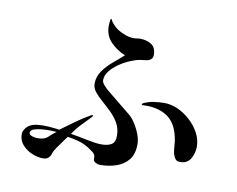

<svg xmlns="http://www.w3.org/2000/svg" viewBox="-79 -841 1158 939"><g transform="rotate(10 500.0 -372.0)"><path d="M233 -146Q224 -147 203.5 -147.5Q183 -148 160 -146Q137 -144 120.5 -138Q104 -132 104 -119Q104 -109 121.5 -103.5Q139 -98 161 -100.5Q183 -103 196 -115Q205 -123 214 -131Q223 -139 233 -146ZM636 -598Q636 -578 615 -570Q605 -567 595.5 -566.5Q586 -566 576 -564Q555 -561 527.5 -549.5Q500 -538 474 -520.5Q448 -503 430.5 -481Q413 -459 413 -435Q413 -424 424.5 -411Q436 -398 444 -391L561 -296Q580 -282 596 -257.5Q612 -233 622.5 -206Q633 -179 633 -155Q633 -106 610 -77.5Q587 -49 549.5 -36.5Q512 -24 469 -24Q459 -24 447.5 -30Q436 -36 436 -47V-55Q436 -70 422 -80.5Q408 -91 397 -98Q373 -113 346 -120.5Q319 -128 291 -132Q284 -122 271 -104.5Q258 -87 246 -69.5Q234 -52 230 -41Q227 -32 228.5 -34.5Q230 -37 226 -29Q215 -7 190 -7Q163 -7 134.5 -19Q106 -31 86.5 -53Q67 -75 67 -105Q67 -117 73.5 -128.5Q80 -140 89 -147Q106 -161 135 -164Q164 -167 194 -164.5Q224 -162 244 -159Q279 -185 314 -210Q349 -235 386 -256Q391 -258 394 -256.5Q397 -255 391 -248Q368 -224 345 -200.5Q322 -177 304 -149Q324 -146 344 -142Q364 -138 384 -134Q404 -130 423 -127Q442 -124 461 -124Q490 -124 508.5 -135Q527 -146 527 -178Q527 -214 511.5 -241Q496 -268 473.5 -290Q451 -312 428.5 -331.5Q406 -351 390.5 -370Q375 -389 375 -411Q375 -446 395.5 -475Q416 -504 445 -528Q474 -552 497 -573Q456 -590 425 -621.5Q394 -653 394 -702Q394 -710 395 -718.5Q396 -727 397 -734Q399 -738 400.5 -737Q402 -736 403 -734Q408 -723 419.5 -710.5Q431 -698 445 -689Q462 -678 483.5 -670.5Q505 -663 524 -663Q532 -663 540 -664.5Q548 -666 555 -666Q589 -666 612.5 -651Q636 -636 636 -598ZM921 -193Q921 -162 905 -134Q889 -106 853 -106Q836 -106 828.5 -116.5Q821 -127 817 -142Q813 -162 812 -183Q811 -204 806 -224Q790 -295 742.5 -323.5Q695 -352 627 -348Q622 -347 620 -350.5Q618 -354 626 -358Q649 -369 676 -373Q703 -377 728 -377Q762 -377 796 -361.5Q830 -346 858.5 -319.5Q887 -293 904 -260.5Q921 -228 921 -193Z"/></g></svg>

Font: Kaisei Tokumin
Style: Regular
Weight: 400
Designer: Font-Kai, 金井和夫
Foundry: KAZUO KANAI
Version: Version 5.003